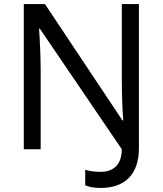

<svg xmlns="http://www.w3.org/2000/svg" viewBox="-20 -734 800 944"><path d="M475 190C590 190 663 128 663 -6V-714H579V-342C579 -268 582 -185 586 -142H582L201 -714H97V0H180V-387C180 -460 175 -554 172 -593H176L579 0C578 87 526 111 475 111C446 111 420 107 399 101V177C417 185 442 190 475 190Z"/></svg>

Font: Noto Sans Math
Style: Regular
Weight: 400
Designer: Monotype Design Team, Delve Withrington, Jeff Kellem
Foundry: Monotype Imaging Inc., Delve Fonts LLC
Version: Version 3.000